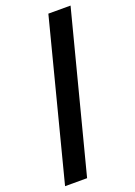

<svg xmlns="http://www.w3.org/2000/svg" viewBox="-174 -881 756 1073"><g transform="rotate(-20 204.5 -345.0)"><path d="M18 124 260 -814H392L149 124Z"/></g></svg>

Font: Mozilla Text ExtraLight
Style: Regular
Weight: 200
Designer: Studio DRAMA
Foundry: Studio DRAMA
Version: Version 1.000